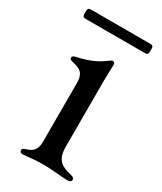

<svg xmlns="http://www.w3.org/2000/svg" viewBox="-154 -635 591 700"><g transform="rotate(30 141.5 -285.0)"><path d="M63.6 5.7C79.5 5.7 101.9 0 148.4 0C190.3 0 223.4 6 250.4 6C260.3 6 267.8 3.6 267.8 -5C267.8 -11.7 263.5 -14.9 252.1 -17.8C214.5 -26.6 185.7 -38.7 185.7 -96.2V-373.2C185.7 -400.9 187.5 -424.7 187.5 -441.8C187.5 -451 183.9 -453.8 179 -453.8C175.1 -453.8 171.5 -451.7 166.5 -448.2C146.7 -432.9 115.4 -411.9 55.4 -399.5C45.8 -397.7 40.1 -394.5 40.1 -388.1C40.1 -382.1 44.7 -379.3 52.9 -377.5C83.1 -370 104.8 -364.3 104.8 -317.8V-69.6C104.4 -34.4 87.4 -23.4 63.6 -16.3C55 -13.8 50.8 -10.7 50.8 -4.3C50.8 2.8 56.1 5.7 63.6 5.7ZM2.5 -548.3C2.8 -540.1 5.7 -537.3 13.8 -536.9H266.7C274.9 -537.3 277.7 -540.1 278.1 -548.3V-564.6C277.7 -572.8 274.9 -575.6 266.7 -576H13.8C5.7 -575.6 2.8 -572.8 2.5 -564.6Z"/></g></svg>

Font: Margiela Serif Text
Style: Regular
Weight: 400
Designer: Andreas Faust, Stefan Endress
Version: Version 1.002;FEAKit 1.0